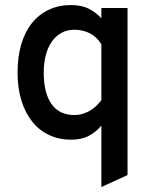

<svg xmlns="http://www.w3.org/2000/svg" viewBox="-20 -543 602 763"><path d="M262.2 12.2Q215.3 12.2 176.3 -5.9Q137.2 -23.9 109.1 -58.3Q81.1 -92.8 65.4 -142.3Q49.8 -191.9 49.8 -254.9Q49.8 -317.9 64.7 -367.7Q79.6 -417.5 107.4 -451.9Q135.3 -486.3 174.6 -504.6Q213.9 -522.9 262.2 -522.9Q304.7 -522.9 333.7 -507.8Q362.8 -492.7 382.8 -470.2V-511.2H486.8V152.8L382.8 200.2V-43.9Q362.3 -19 333.3 -3.4Q304.2 12.2 262.2 12.2ZM274.9 -85.9Q294.9 -85.9 311.5 -91.6Q328.1 -97.2 341.6 -105.7Q355 -114.3 365.2 -124.8Q375.5 -135.3 382.8 -145V-367.2Q364.7 -396.5 337.2 -410.6Q309.6 -424.8 274.9 -424.8Q246.1 -424.8 223.6 -412.1Q201.2 -399.4 185.5 -377Q169.9 -354.5 161.9 -323.2Q153.8 -292 153.8 -254.9Q153.8 -172.9 184.8 -129.4Q215.8 -85.9 274.9 -85.9Z"/></svg>

Font: Overpass
Style: Regular
Weight: 400
Designer: Delve Withrington
Foundry: Delve Fonts
Version: Version 1.001